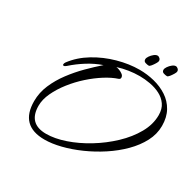

<svg xmlns="http://www.w3.org/2000/svg" viewBox="-158 -900 1118 1094"><g transform="rotate(30 401.0 -353.5)"><path d="M260 15Q100 15 100 -146Q100 -202 122.5 -254.5Q145 -307 181 -355Q217 -403 259 -445Q301 -487 340 -521Q291 -504 245.5 -475.5Q200 -447 161 -412Q152 -404 145 -404Q139 -404 139 -411Q139 -417 145 -426Q187 -482 251.5 -521Q316 -560 390 -580.5Q464 -601 532 -601Q582 -601 630 -589Q678 -577 717 -551.5Q756 -526 779 -485Q802 -444 802 -387Q802 -333 775.5 -282.5Q749 -232 704 -187Q659 -142 602.5 -105Q546 -68 485 -41Q424 -14 366 0.5Q308 15 260 15ZM252 -18Q308 -18 375.5 -41Q443 -64 509.5 -104.5Q576 -145 632 -198Q688 -251 721.5 -310.5Q755 -370 755 -431Q755 -472 736 -499Q717 -526 686.5 -541.5Q656 -557 620 -563.5Q584 -570 551 -570Q515 -570 479.5 -564.5Q444 -559 409 -548Q418 -547 431 -542Q444 -537 454 -529Q464 -521 464 -509Q464 -500 453 -496Q416 -484 373 -457Q330 -430 288 -392.5Q246 -355 211.5 -311Q177 -267 156 -222Q135 -177 135 -136Q135 -18 252 -18ZM684 -647Q675 -647 662 -651Q649 -655 649 -669Q649 -678 657.5 -690.5Q666 -703 678 -712.5Q690 -722 700 -722Q708 -722 715.5 -715Q723 -708 722 -698Q722 -693 714.5 -680.5Q707 -668 698.5 -657.5Q690 -647 684 -647ZM564 -647Q555 -647 542 -651Q529 -655 529 -669Q529 -678 537.5 -690.5Q546 -703 558 -712.5Q570 -722 580 -722Q588 -722 595.5 -715Q603 -708 602 -698Q602 -693 594.5 -680.5Q587 -668 578.5 -657.5Q570 -647 564 -647Z"/></g></svg>

Font: Hurricane
Style: Regular
Weight: 400
Designer: Robert E. Leuschke
Foundry: Robert E. Leuschke
Version: Version 1.010; ttfautohint (v1.8.3)